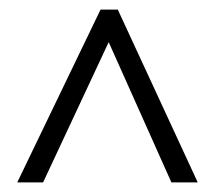

<svg xmlns="http://www.w3.org/2000/svg" viewBox="-20 -733 448 401"><path d="M16 -352H70L207 -645L338 -352H393L226 -713H190Z"/></svg>

Font: Noto Sans Display Condensed Light
Style: Regular
Weight: 300
Width: 3
Designer: Monotype Design Team
Foundry: Monotype Imaging Inc.
Version: Version 1.900